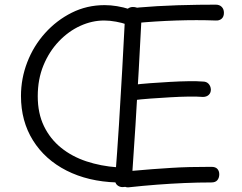

<svg xmlns="http://www.w3.org/2000/svg" viewBox="-20 -784 1038 824"><path d="M538 -744Q553 -740 559.5 -730.5Q566 -721 566.5 -710.5Q567 -700 561 -691.5Q555 -683 545.5 -679Q536 -675 524 -679Q505 -686 478 -691Q451 -696 427 -696Q375 -696 324.5 -673Q274 -650 232.5 -606.5Q191 -563 166.5 -503.5Q142 -444 142 -371Q142 -298 168.5 -243Q195 -188 242 -150Q289 -112 351 -91.5Q413 -71 483 -66Q497 -66 504.5 -59Q512 -52 513 -35Q513 -21 503.5 -10.5Q494 0 480 -1Q358 -5 265.5 -52Q173 -99 121.5 -181.5Q70 -264 70 -372Q70 -447 97 -517Q124 -587 173.5 -642Q223 -697 288 -729.5Q353 -762 429 -762Q481 -762 538 -744ZM517 -719Q517 -737 527 -745.5Q537 -754 550 -754Q567 -754 577.5 -745.5Q588 -737 588 -719Q582 -604 575.5 -485Q569 -366 561.5 -247.5Q554 -129 546 -15Q545 -4 540 3.5Q535 11 526.5 15Q518 19 506 19Q493 19 483 10.5Q473 2 474 -15Q483 -130 490.5 -248Q498 -366 504.5 -485Q511 -604 517 -719ZM562 -685Q546 -684 536.5 -693.5Q527 -703 527 -718Q527 -731 534 -738Q541 -745 552.5 -748Q564 -751 578 -752Q611 -755 654 -757.5Q697 -760 743 -761.5Q789 -763 831.5 -763.5Q874 -764 906 -764Q922 -764 931.5 -754.5Q941 -745 941 -729Q941 -712 931 -703.5Q921 -695 906 -696Q825 -699 736 -696Q647 -693 562 -685ZM546 -353Q531 -351 523 -360.5Q515 -370 515 -384Q515 -398 523 -407.5Q531 -417 546 -419Q582 -424 624.5 -427Q667 -430 709.5 -432.5Q752 -435 789.5 -435.5Q827 -436 851 -434Q866 -434 875 -424.5Q884 -415 885 -400Q885 -385 875.5 -376.5Q866 -368 851 -368Q826 -370 789.5 -369.5Q753 -369 711 -366.5Q669 -364 626 -361Q583 -358 546 -353ZM531 20Q516 21 507 10Q498 -1 498 -16Q498 -35 507 -41.5Q516 -48 539 -50Q592 -55 634 -58Q676 -61 714.5 -63.5Q753 -66 794.5 -67Q836 -68 887 -68Q905 -68 913 -59Q921 -50 921 -36Q921 -21 913 -11Q905 -1 887 -1Q830 -1 772 1.5Q714 4 654.5 8.5Q595 13 531 20Z"/></svg>

Font: Playpen Sans Light
Style: Regular
Weight: 300
Designer: Laura Meseguer, Veronika Burian, José Scaglione
Foundry: TypeTogether
Version: Version 1.001